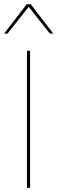

<svg xmlns="http://www.w3.org/2000/svg" viewBox="-20 -905 277 925"><path d="M125 -660.2V0H109.9V-660.2ZM0 -743.2 108.9 -884.8H127.9L236.8 -743.2H220.2L118.2 -872.1L16.1 -743.2Z"/></svg>

Font: Human Sans Thin
Style: Regular
Weight: 100
Designer: Tim Radville
Foundry: Continuum
Version: Version 1.000;FEAKit 1.0